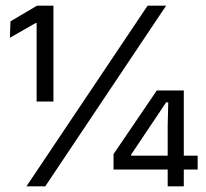

<svg xmlns="http://www.w3.org/2000/svg" viewBox="-20 -659 728 679"><path d="M109.5 -300V-577.5H106L15 -525.5L17 -583.5L111 -639H169V-300ZM73.5 0 502 -639H567.5L140 0ZM573 0V-214.5L575 -297H567.5L443.5 -112V-91L415.5 -108.5H679V-59.5H381.5V-114L534.5 -339H630V0Z"/></svg>

Font: Anek Bangla
Style: Regular
Weight: 400
Designer: Sulekha Rajkumar (Bangla), Yesha Goshar (Latin)
Foundry: Ek Type
Version: Version 1.003